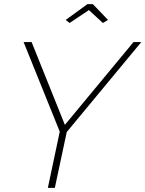

<svg xmlns="http://www.w3.org/2000/svg" viewBox="-20 -915 708 935"><path d="M271 -274 95 -710H134L296 -307L630 -710H668L305 -272L247 0H213ZM300 -818 406 -895H432L506 -818L481 -803L413 -866L319 -803Z"/></svg>

Font: Raleway Thin ExtraLight
Style: Italic
Weight: 250
Italic angle: -12°
Version: Version 4.026